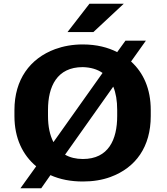

<svg xmlns="http://www.w3.org/2000/svg" viewBox="-20 -958 889 1024"><path d="M679 -630 758 -741H649L605 -680C556 -705 496 -721 421 -721C367 -721 318 -712 274 -696C139 -646 57 -533 57 -371V-339C57 -221 101 -131 173 -71L89 46H200L249 -24C300 -1 358 10 422 10C476 10 525 2 569 -14C705 -64 784 -176 784 -339V-371C784 -484 745 -570 679 -630ZM421 -600C463 -599 498 -589 527 -569L265 -200C246 -237 236 -283 236 -339V-372C236 -497 284 -600 421 -600ZM422 -110C385 -110 353 -118 327 -133L584 -496C598 -462 605 -421 605 -372V-339C605 -214 559 -110 422 -110ZM457 -938 340 -787H478L640 -938Z"/></svg>

Font: Asimov
Style: XWid
Weight: 500
Designer: Google
Version: Version 2.000980; 2014